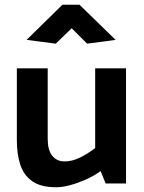

<svg xmlns="http://www.w3.org/2000/svg" viewBox="-20 -773 607 809"><path d="M381 -485V-149Q365 -137 344.5 -124Q324 -111 300.5 -102Q277 -93 251 -93Q219 -93 200 -117Q181 -141 181 -187V-485H51V-181Q51 -125 65 -80.5Q79 -36 115 -10Q151 16 217 16Q243 16 274.5 7.5Q306 -1 339.5 -15.5Q373 -30 404 -52L425 0H511V-485ZM282 -654 347 -589 467 -605 315 -753H243L92 -605L215 -589Z"/></svg>

Font: Catamaran
Style: Bold
Weight: 700
Designer: Pria Ravichandran
Version: Version 2.000